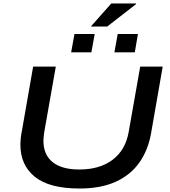

<svg xmlns="http://www.w3.org/2000/svg" viewBox="-20 -1069 973 1101"><path d="M436 12Q263 12 180 -55Q97 -122 97 -239Q97 -257 99 -276.5Q101 -296 105 -315L170 -687H300L234 -313Q232 -299 230.5 -286.5Q229 -274 229 -262Q229 -182 281.5 -139.5Q334 -97 435 -97Q552 -97 626 -153Q700 -209 718 -313L784 -687H913L846 -303Q829 -207 778.5 -136Q728 -65 643 -26.5Q558 12 436 12ZM388 -769 407 -874H523L504 -769ZM636 -769 655 -874H771L753 -769ZM501 -917 618 -1049H759L761 -1046L595 -917Z"/></svg>

Font: Archivo Expanded Medium
Style: Italic
Weight: 500
Width: 7
Italic angle: -10°
Designer: Hector Gatti
Foundry: Omnibus-Type
Version: Version 2.001